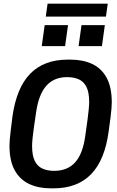

<svg xmlns="http://www.w3.org/2000/svg" viewBox="-20 -1023 640 1053"><path d="M259 10Q191 10 140 -14Q89 -38 60.5 -89.5Q32 -141 32 -225Q32 -239 33.5 -257Q35 -275 38.5 -305Q42 -335 48 -382Q70 -541 145.5 -618.5Q221 -696 352 -696H366Q434 -696 485 -672.5Q536 -649 564.5 -597Q593 -545 593 -461Q593 -448 591.5 -429.5Q590 -411 586.5 -381Q583 -351 576 -303Q555 -145 479.5 -67.5Q404 10 273 10ZM277 -86Q351 -86 393 -133.5Q435 -181 448 -280Q456 -333 460 -366Q464 -399 466 -417.5Q468 -436 468.5 -446.5Q469 -457 469 -464Q469 -516 454.5 -545.5Q440 -575 413 -587.5Q386 -600 348 -600Q276 -600 234 -552.5Q192 -505 178 -407Q170 -354 165.5 -321Q161 -288 159 -269Q157 -250 156.5 -240Q156 -230 156 -222Q156 -171 170.5 -141Q185 -111 212.5 -98.5Q240 -86 277 -86ZM231 -932 241 -1003H571L561 -932ZM539 -770H411L427 -885H555ZM337 -770H209L225 -885H353Z"/></svg>

Font: Chivo Mono Medium
Style: Italic
Weight: 500
Italic angle: -8.05°
Monospace: yes
Designer: Hector Gatti
Foundry: Omnibus-Type
Version: Version 1.008